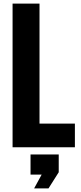

<svg xmlns="http://www.w3.org/2000/svg" viewBox="-20 -820 450 1069"><path d="M50 0V-800H200V-132H397V0ZM170 229 212 152H150V40H307V139L250 229Z"/></svg>

Font: Big Shoulders Text Thin Black
Style: Regular
Weight: 900
Version: Version 2.002